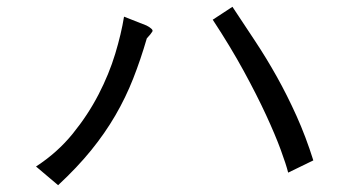

<svg xmlns="http://www.w3.org/2000/svg" viewBox="-20 -602 1040 565"><path d="M606 -544 664 -582Q697 -532 730.5 -481.5Q764 -431 794.5 -376.5Q825 -322 852.5 -261Q880 -200 902 -130L828 -94Q822 -118 806 -161.5Q790 -205 763 -263.5Q736 -322 697 -393.5Q658 -465 606 -544ZM345 -553 411 -527Q432 -516 428.5 -509.5Q425 -503 412 -489Q394 -427 372 -371Q350 -315 319.5 -262.5Q289 -210 248 -159.5Q207 -109 151 -57L86 -112Q149 -153 194 -208.5Q239 -264 270 -324Q301 -384 319 -443.5Q337 -503 345 -553Z"/></svg>

Font: D2Coding
Style: Regular
Weight: 400
Monospace: yes
Designer: Yong-Rak Park; Jeong-Hwan Yoon; Sang-Min Lee;
Foundry: NHN Corporation
Version: Version 1.3.2; Build 20180524